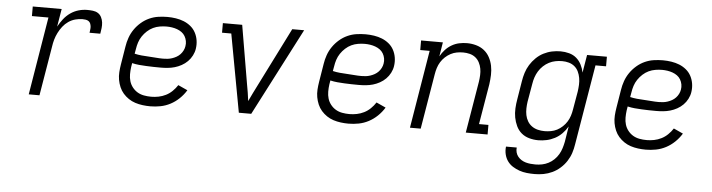

<svg xmlns="http://www.w3.org/2000/svg" viewBox="-46 -741 4293 1158"><g transform="rotate(5 2100.0 -162.5)"><path d="M134 0 212 -472H112V-530H287L269 -422Q282 -446 299.5 -468.5Q317 -491 340 -507Q363 -523 389 -530.5Q415 -538 442 -538Q459 -538 476 -536Q493 -534 506.5 -525.5Q520 -517 527.5 -502Q535 -487 537 -470.5Q539 -454 537 -436.5Q535 -419 532 -402H467Q468 -412 469.5 -421.5Q471 -431 470 -440.5Q469 -450 465.5 -458.5Q462 -467 454.5 -472Q447 -477 437.5 -478.5Q428 -480 418 -480Q396 -480 374 -474Q352 -468 333 -455Q314 -442 299.5 -423.5Q285 -405 274.5 -384Q264 -363 258 -342Q252 -321 249 -299L199 0Z M870 8Q847 8 823.5 5Q800 2 778.5 -5Q757 -12 738.5 -24.5Q720 -37 705.5 -53.5Q691 -70 682 -91Q673 -112 669 -134.5Q665 -157 666.5 -180.5Q668 -204 672 -228L690 -338Q694 -365 703.5 -392Q713 -419 729.5 -443Q746 -467 768.5 -486.5Q791 -506 817.5 -518Q844 -530 872 -534Q900 -538 927 -538Q953 -538 978.5 -534Q1004 -530 1026.5 -521Q1049 -512 1068 -496.5Q1087 -481 1098.5 -459.5Q1110 -438 1114 -413Q1118 -388 1114 -362Q1111 -341 1100.5 -320.5Q1090 -300 1074 -284Q1058 -268 1038 -257Q1018 -246 997 -240Q976 -234 954.5 -232Q933 -230 912 -230Q890 -230 868.5 -230.5Q847 -231 825 -232Q803 -233 781.5 -235Q760 -237 739 -242L735 -218Q732 -196 732 -174Q732 -152 738 -132Q744 -112 757 -95.5Q770 -79 787.5 -68.5Q805 -58 826.5 -54Q848 -50 871 -50Q893 -50 915.5 -54.5Q938 -59 959 -69.5Q980 -80 997.5 -97Q1015 -114 1028 -134L1085 -108Q1068 -80 1044 -57Q1020 -34 991.5 -19Q963 -4 932 2Q901 8 870 8ZM923 -285Q936 -285 949.5 -286.5Q963 -288 976.5 -292.5Q990 -297 1002.5 -304Q1015 -311 1025 -321.5Q1035 -332 1041.5 -345Q1048 -358 1050 -371Q1053 -387 1050 -403Q1047 -419 1039 -432.5Q1031 -446 1018.5 -455Q1006 -464 991 -469.5Q976 -475 959.5 -477.5Q943 -480 927 -480Q907 -480 886 -476.5Q865 -473 846 -464Q827 -455 810.5 -440Q794 -425 782 -407Q770 -389 763.5 -369Q757 -349 754 -328L749 -300Q770 -295 791.5 -293Q813 -291 835 -290Q857 -289 879 -287Q901 -285 923 -285Z M1406 0 1319 -472H1263V-530H1380L1440 -177Q1445 -151 1449 -125.5Q1453 -100 1456 -75Q1468 -101 1480.5 -126Q1493 -151 1506 -177L1683 -530H1755L1481 0Z M2070 8Q2047 8 2023.5 5Q2000 2 1978.5 -5Q1957 -12 1938.5 -24.5Q1920 -37 1905.5 -53.5Q1891 -70 1882 -91Q1873 -112 1869 -134.5Q1865 -157 1866.5 -180.5Q1868 -204 1872 -228L1890 -338Q1894 -365 1903.5 -392Q1913 -419 1929.5 -443Q1946 -467 1968.5 -486.5Q1991 -506 2017.5 -518Q2044 -530 2072 -534Q2100 -538 2127 -538Q2153 -538 2178.5 -534Q2204 -530 2226.5 -521Q2249 -512 2268 -496.5Q2287 -481 2298.5 -459.5Q2310 -438 2314 -413Q2318 -388 2314 -362Q2311 -341 2300.5 -320.5Q2290 -300 2274 -284Q2258 -268 2238 -257Q2218 -246 2197 -240Q2176 -234 2154.5 -232Q2133 -230 2112 -230Q2090 -230 2068.5 -230.5Q2047 -231 2025 -232Q2003 -233 1981.5 -235Q1960 -237 1939 -242L1935 -218Q1932 -196 1932 -174Q1932 -152 1938 -132Q1944 -112 1957 -95.5Q1970 -79 1987.5 -68.5Q2005 -58 2026.5 -54Q2048 -50 2071 -50Q2093 -50 2115.5 -54.5Q2138 -59 2159 -69.5Q2180 -80 2197.5 -97Q2215 -114 2228 -134L2285 -108Q2268 -80 2244 -57Q2220 -34 2191.5 -19Q2163 -4 2132 2Q2101 8 2070 8ZM2123 -285Q2136 -285 2149.5 -286.5Q2163 -288 2176.5 -292.5Q2190 -297 2202.5 -304Q2215 -311 2225 -321.5Q2235 -332 2241.5 -345Q2248 -358 2250 -371Q2253 -387 2250 -403Q2247 -419 2239 -432.5Q2231 -446 2218.5 -455Q2206 -464 2191 -469.5Q2176 -475 2159.5 -477.5Q2143 -480 2127 -480Q2107 -480 2086 -476.5Q2065 -473 2046 -464Q2027 -455 2010.5 -440Q1994 -425 1982 -407Q1970 -389 1963.5 -369Q1957 -349 1954 -328L1949 -300Q1970 -295 1991.5 -293Q2013 -291 2035 -290Q2057 -289 2079 -287Q2101 -285 2123 -285Z M2442 0 2520 -472H2463V-530H2595L2581 -444Q2593 -466 2610 -484.5Q2627 -503 2648.5 -515.5Q2670 -528 2693.5 -533Q2717 -538 2741 -538Q2769 -538 2796 -530.5Q2823 -523 2844 -506.5Q2865 -490 2878 -466Q2891 -442 2896.5 -415Q2902 -388 2901 -359.5Q2900 -331 2896 -302L2855 -58H2912V0H2780L2832 -312Q2835 -332 2836 -352.5Q2837 -373 2833.5 -392Q2830 -411 2821 -428.5Q2812 -446 2797 -458Q2782 -470 2762.5 -475Q2743 -480 2723 -480Q2723 -480 2723 -480Q2723 -480 2723 -480Q2703 -480 2684 -476.5Q2665 -473 2647 -463.5Q2629 -454 2614 -440Q2599 -426 2588.5 -409Q2578 -392 2572 -373Q2566 -354 2563 -335L2507 0Z M3215 213Q3191 213 3167.5 210.5Q3144 208 3122.5 200.5Q3101 193 3082 181Q3063 169 3050 151Q3037 133 3031.5 110Q3026 87 3029 63H3094Q3092 78 3096 92.5Q3100 107 3109 118Q3118 129 3130 136.5Q3142 144 3156 148Q3170 152 3185 153.5Q3200 155 3215 155Q3235 155 3255 151Q3275 147 3293.5 137.5Q3312 128 3327.5 113Q3343 98 3353.5 80Q3364 62 3370 42.5Q3376 23 3380 3L3395 -91Q3382 -68 3362.5 -48Q3343 -28 3319 -15.5Q3295 -3 3269.5 2.5Q3244 8 3219 8Q3191 8 3164 0.5Q3137 -7 3117 -24Q3097 -41 3085.5 -65.5Q3074 -90 3069 -116.5Q3064 -143 3065.5 -171.5Q3067 -200 3072 -228L3090 -338Q3094 -364 3102 -389.5Q3110 -415 3124.5 -438.5Q3139 -462 3159.5 -482Q3180 -502 3204.5 -514.5Q3229 -527 3255 -532.5Q3281 -538 3307 -538Q3334 -538 3359.5 -531Q3385 -524 3403.5 -508Q3422 -492 3433.5 -469.5Q3445 -447 3450 -422L3468 -530H3588V-472H3524L3443 13Q3439 40 3430.5 66Q3422 92 3406.5 116Q3391 140 3369 159.5Q3347 179 3321.5 191Q3296 203 3269 208Q3242 213 3215 213ZM3252 -50Q3271 -50 3290.5 -53.5Q3310 -57 3327.5 -66Q3345 -75 3360.5 -89.5Q3376 -104 3386.5 -121Q3397 -138 3403 -157Q3409 -176 3412 -195L3431 -305Q3434 -326 3435 -347Q3436 -368 3432.5 -388Q3429 -408 3420.5 -426Q3412 -444 3397 -456.5Q3382 -469 3362.5 -474.5Q3343 -480 3322 -480Q3301 -480 3281 -476Q3261 -472 3242.5 -462.5Q3224 -453 3208 -438Q3192 -423 3181 -405Q3170 -387 3163.5 -367.5Q3157 -348 3154 -328L3135 -218Q3132 -198 3131.5 -177Q3131 -156 3135 -136.5Q3139 -117 3149 -100Q3159 -83 3175 -71.5Q3191 -60 3211 -55Q3231 -50 3252 -50Z M3870 8Q3847 8 3823.5 5Q3800 2 3778.5 -5Q3757 -12 3738.5 -24.5Q3720 -37 3705.5 -53.5Q3691 -70 3682 -91Q3673 -112 3669 -134.5Q3665 -157 3666.5 -180.5Q3668 -204 3672 -228L3690 -338Q3694 -365 3703.5 -392Q3713 -419 3729.5 -443Q3746 -467 3768.5 -486.5Q3791 -506 3817.5 -518Q3844 -530 3872 -534Q3900 -538 3927 -538Q3953 -538 3978.5 -534Q4004 -530 4026.5 -521Q4049 -512 4068 -496.5Q4087 -481 4098.5 -459.5Q4110 -438 4114 -413Q4118 -388 4114 -362Q4111 -341 4100.5 -320.5Q4090 -300 4074 -284Q4058 -268 4038 -257Q4018 -246 3997 -240Q3976 -234 3954.5 -232Q3933 -230 3912 -230Q3890 -230 3868.5 -230.5Q3847 -231 3825 -232Q3803 -233 3781.5 -235Q3760 -237 3739 -242L3735 -218Q3732 -196 3732 -174Q3732 -152 3738 -132Q3744 -112 3757 -95.5Q3770 -79 3787.5 -68.5Q3805 -58 3826.5 -54Q3848 -50 3871 -50Q3893 -50 3915.5 -54.5Q3938 -59 3959 -69.5Q3980 -80 3997.5 -97Q4015 -114 4028 -134L4085 -108Q4068 -80 4044 -57Q4020 -34 3991.5 -19Q3963 -4 3932 2Q3901 8 3870 8ZM3923 -285Q3936 -285 3949.5 -286.5Q3963 -288 3976.5 -292.5Q3990 -297 4002.5 -304Q4015 -311 4025 -321.5Q4035 -332 4041.5 -345Q4048 -358 4050 -371Q4053 -387 4050 -403Q4047 -419 4039 -432.5Q4031 -446 4018.5 -455Q4006 -464 3991 -469.5Q3976 -475 3959.5 -477.5Q3943 -480 3927 -480Q3907 -480 3886 -476.5Q3865 -473 3846 -464Q3827 -455 3810.5 -440Q3794 -425 3782 -407Q3770 -389 3763.5 -369Q3757 -349 3754 -328L3749 -300Q3770 -295 3791.5 -293Q3813 -291 3835 -290Q3857 -289 3879 -287Q3901 -285 3923 -285Z"/></g></svg>

Font: Iosevka Slab Light Extended
Style: Italic
Weight: 300
Width: 7
Italic angle: -9°
Monospace: yes
Designer: Belleve Invis
Foundry: Belleve Invis
Version: Version 11.1.0; ttfautohint (v1.8.3)